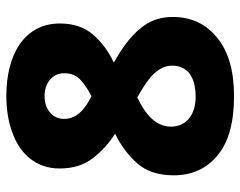

<svg xmlns="http://www.w3.org/2000/svg" viewBox="-98 -666 773 618"><g transform="rotate(-90 289.0 -356.5)"><path d="M290 -723.1C246.6 -723.1 207.5 -716.8 172.4 -704.1C101.6 -678.7 56.2 -626.5 56.2 -551.8C56.2 -509.3 66.9 -473.6 88.9 -445.3C110.4 -417 136.7 -393.1 168 -373C129.9 -354.5 98.1 -330.6 72.8 -301.8C46.9 -272.5 34.2 -233.4 34.2 -184.1C34.2 -125.5 55.7 -78.6 98.1 -43.5C140.6 -7.8 204.6 9.8 289.1 9.8C370.6 9.8 433.1 -8.3 477.5 -44.9C522 -81.1 543.9 -128.4 543.9 -187C543.9 -218.8 536.6 -246.6 522.5 -270C493.7 -316.9 445.3 -350.1 397 -377C433.1 -394 463.4 -416.5 487.3 -444.3C511.2 -472.2 522.9 -507.3 522.9 -550.8C522.9 -666.5 420.9 -723.1 290 -723.1ZM289.1 -600.1C330.1 -600.1 362.8 -575.7 362.8 -537.1C362.8 -514.2 355 -496.1 339.8 -482.9C324.7 -469.7 307.6 -458.5 289.1 -449.2C248.5 -468.8 215.8 -495.6 215.8 -537.1C215.8 -575.7 247.6 -600.1 289.1 -600.1ZM190.9 -192.9C190.9 -242.2 230.5 -275.9 285.2 -301.8L297.9 -293.9C335 -272.9 387.2 -239.7 387.2 -189.9C387.2 -143.1 355 -113.8 287.1 -113.8C226.1 -113.8 190.9 -146.5 190.9 -192.9Z"/></g></svg>

Font: Noto Reveo Sans
Style: Regular
Weight: 800
Designer: Monotype Design Team
Foundry: Monotype Imaging Inc.
Version: Version 2.007